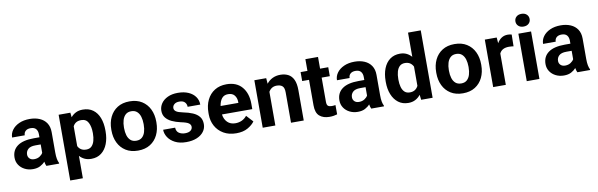

<svg xmlns="http://www.w3.org/2000/svg" viewBox="-57 -1325 6557 2104"><g transform="rotate(-10 3221.5 -273.5)"><path d="M360.4 0Q351.1 -19 345.7 -49.3Q324.7 -24.9 292 -7.6Q259.3 9.8 211.4 9.8Q161.1 9.8 120.4 -10.7Q79.6 -31.2 55.9 -66.9Q32.2 -102.5 32.2 -148.4Q32.2 -231.4 93.8 -276.6Q155.3 -321.8 276.9 -321.8H339.8V-354.5Q339.8 -392.1 321 -414.6Q302.2 -437 261.2 -437Q225.6 -437 205.3 -419.2Q185.1 -401.4 185.1 -371.1H44.4Q44.4 -416.5 72 -454.3Q99.6 -492.2 150.1 -515.1Q200.7 -538.1 269 -538.1Q330.1 -538.1 378.2 -517.6Q426.3 -497.1 453.9 -456.1Q481.4 -415 481.4 -353.5V-127.4Q481.4 -84 486.8 -56.2Q492.2 -28.3 502.4 -8.3V0ZM242.2 -95.2Q278.3 -95.2 303.7 -111.8Q329.1 -128.4 339.8 -148.9V-242.2H280.8Q224.6 -242.2 199 -218.3Q173.3 -194.3 173.3 -158.2Q173.3 -130.9 191.9 -113Q210.4 -95.2 242.2 -95.2Z M1064.9 -270V-259.8Q1064.9 -182.6 1041.3 -121.6Q1017.6 -60.5 971.9 -25.4Q926.3 9.8 859.9 9.8Q817.9 9.8 785.9 -5.1Q753.9 -20 730.5 -46.4V203.1H589.8V-528.3H720.2L725.6 -476.6Q749.5 -505.9 782.5 -522Q815.4 -538.1 858.9 -538.1Q926.3 -538.1 972.2 -504.6Q1018.1 -471.2 1041.5 -410.9Q1064.9 -350.6 1064.9 -270ZM924.3 -259.8V-270Q924.3 -336.9 901.1 -382.3Q877.9 -427.7 822.8 -427.7Q787.6 -427.7 765.1 -413.8Q742.7 -399.9 730.5 -374.5V-154.8Q742.7 -129.4 765.4 -114.7Q788.1 -100.1 823.7 -100.1Q860.4 -100.1 882.3 -121.8Q904.3 -143.6 914.3 -179.9Q924.3 -216.3 924.3 -259.8Z M1129.9 -258.8V-269Q1129.9 -346.2 1159.2 -407Q1188.5 -467.8 1244.1 -502.9Q1299.8 -538.1 1379.4 -538.1Q1460 -538.1 1515.9 -502.9Q1571.8 -467.8 1601.1 -407Q1630.4 -346.2 1630.4 -269V-258.8Q1630.4 -182.1 1601.1 -121.3Q1571.8 -60.5 1516.1 -25.4Q1460.4 9.8 1380.4 9.8Q1300.3 9.8 1244.4 -25.4Q1188.5 -60.5 1159.2 -121.3Q1129.9 -182.1 1129.9 -258.8ZM1270.5 -269V-258.8Q1270.5 -214.8 1281.2 -179Q1292 -143.1 1316.2 -121.6Q1340.3 -100.1 1380.4 -100.1Q1419.9 -100.1 1443.8 -121.6Q1467.8 -143.1 1478.5 -179Q1489.3 -214.8 1489.3 -258.8V-269Q1489.3 -312 1478.5 -348.1Q1467.8 -384.3 1443.6 -406.2Q1419.4 -428.2 1379.4 -428.2Q1339.8 -428.2 1315.9 -406.2Q1292 -384.3 1281.2 -348.1Q1270.5 -312 1270.5 -269Z M2002.4 -146Q2002.4 -168.9 1981.2 -185.3Q1960 -201.7 1893.1 -215.3Q1839.4 -227.1 1796.9 -247.1Q1754.4 -267.1 1730 -298.3Q1705.6 -329.6 1705.6 -375Q1705.6 -418.9 1730.7 -456.1Q1755.9 -493.2 1803.2 -515.6Q1850.6 -538.1 1916.5 -538.1Q1984.9 -538.1 2034.4 -516.1Q2084 -494.1 2110.8 -455.8Q2137.7 -417.5 2137.7 -368.7H1997.1Q1997.1 -399.4 1977.5 -420.2Q1958 -440.9 1916 -440.9Q1880.4 -440.9 1860.4 -423.6Q1840.3 -406.2 1840.3 -381.8Q1840.3 -357.9 1862.3 -342.8Q1884.3 -327.6 1939.5 -316.4Q1996.6 -305.2 2041.7 -286.1Q2086.9 -267.1 2113 -235.1Q2139.2 -203.1 2139.2 -151.4Q2139.2 -105 2111.8 -68.4Q2084.5 -31.7 2034.7 -11Q1984.9 9.8 1917 9.8Q1842.8 9.8 1792 -16.6Q1741.2 -43 1715.1 -83.7Q1689 -124.5 1689 -167.5H1822.3Q1824.2 -124.5 1852.8 -106.2Q1881.3 -87.9 1919.9 -87.9Q1960.4 -87.9 1981.4 -104.2Q2002.4 -120.6 2002.4 -146Z M2473.6 9.8Q2391.6 9.8 2332.5 -24.7Q2273.4 -59.1 2241.9 -117.2Q2210.4 -175.3 2210.4 -246.1V-265.6Q2210.4 -345.7 2240.5 -407.2Q2270.5 -468.8 2325.9 -503.4Q2381.3 -538.1 2458 -538.1Q2570.3 -538.1 2630.4 -467Q2690.4 -396 2690.4 -279.3V-220.7H2353Q2359.9 -167 2393.6 -133.5Q2427.2 -100.1 2482.4 -100.1Q2520.5 -100.1 2553.5 -115Q2586.4 -129.9 2610.4 -160.2L2678.7 -85.9Q2653.8 -49.8 2602.3 -20Q2550.8 9.8 2473.6 9.8ZM2456.5 -428.2Q2410.6 -428.2 2386.2 -397Q2361.8 -365.7 2354.5 -314.5H2552.2V-325.2Q2551.8 -368.7 2528.6 -398.4Q2505.4 -428.2 2456.5 -428.2Z M2998 -427.7Q2966.3 -427.7 2943.8 -413.3Q2921.4 -398.9 2908.2 -374.5V0H2767.6V-528.3H2899.4L2904.3 -465.3Q2931.6 -500.5 2970.5 -519.3Q3009.3 -538.1 3057.1 -538.1Q3106.9 -538.1 3144.5 -518.8Q3182.1 -499.5 3203.1 -455.3Q3224.1 -411.1 3224.1 -336.9V0H3082.5V-337.4Q3082.5 -389.6 3060.5 -408.7Q3038.6 -427.7 2998 -427.7Z M3589.8 -528.3V-428.7H3499V-159.2Q3499 -125 3512.7 -113.8Q3526.4 -102.5 3554.2 -102.5Q3567.4 -102.5 3577.6 -103.8Q3587.9 -105 3595.7 -106.4L3596.2 -2.9Q3578.1 2.9 3557.1 6.3Q3536.1 9.8 3510.7 9.8Q3440.9 9.8 3399.7 -25.6Q3358.4 -61 3358.4 -145V-428.7H3282.2V-528.3H3358.4V-658.7H3499V-528.3Z M3975.1 0Q3965.8 -19 3960.4 -49.3Q3939.5 -24.9 3906.7 -7.6Q3874 9.8 3826.2 9.8Q3775.9 9.8 3735.1 -10.7Q3694.3 -31.2 3670.7 -66.9Q3647 -102.5 3647 -148.4Q3647 -231.4 3708.5 -276.6Q3770 -321.8 3891.6 -321.8H3954.6V-354.5Q3954.6 -392.1 3935.8 -414.6Q3917 -437 3876 -437Q3840.3 -437 3820.1 -419.2Q3799.8 -401.4 3799.8 -371.1H3659.2Q3659.2 -416.5 3686.8 -454.3Q3714.4 -492.2 3764.9 -515.1Q3815.4 -538.1 3883.8 -538.1Q3944.8 -538.1 3992.9 -517.6Q4041 -497.1 4068.6 -456.1Q4096.2 -415 4096.2 -353.5V-127.4Q4096.2 -84 4101.6 -56.2Q4106.9 -28.3 4117.2 -8.3V0ZM3856.9 -95.2Q3893.1 -95.2 3918.5 -111.8Q3943.8 -128.4 3954.6 -148.9V-242.2H3895.5Q3839.4 -242.2 3813.7 -218.3Q3788.1 -194.3 3788.1 -158.2Q3788.1 -130.9 3806.6 -113Q3825.2 -95.2 3856.9 -95.2Z M4182.6 -257.8V-268.1Q4182.6 -348.6 4206.8 -409.4Q4231 -470.2 4277.1 -504.2Q4323.2 -538.1 4389.2 -538.1Q4429.7 -538.1 4461.2 -522.9Q4492.7 -507.8 4516.6 -480.5V-750H4658.2V0H4530.8L4523.9 -56.6Q4499.5 -25.4 4465.8 -7.8Q4432.1 9.8 4388.2 9.8Q4322.8 9.8 4276.9 -25.1Q4231 -60.1 4206.8 -120.6Q4182.6 -181.2 4182.6 -257.8ZM4323.2 -268.1V-257.8Q4323.2 -214.4 4333 -178.7Q4342.8 -143.1 4364.7 -122.1Q4386.7 -101.1 4423.8 -101.1Q4458 -101.1 4481 -116.2Q4503.9 -131.3 4516.6 -157.7V-371.6Q4503.9 -397.9 4481.2 -412.8Q4458.5 -427.7 4424.8 -427.7Q4387.7 -427.7 4365.5 -406.5Q4343.3 -385.3 4333.3 -349.1Q4323.2 -313 4323.2 -268.1Z M4745.1 -258.8V-269Q4745.1 -346.2 4774.4 -407Q4803.7 -467.8 4859.4 -502.9Q4915 -538.1 4994.6 -538.1Q5075.2 -538.1 5131.1 -502.9Q5187 -467.8 5216.3 -407Q5245.6 -346.2 5245.6 -269V-258.8Q5245.6 -182.1 5216.3 -121.3Q5187 -60.5 5131.3 -25.4Q5075.7 9.8 4995.6 9.8Q4915.5 9.8 4859.6 -25.4Q4803.7 -60.5 4774.4 -121.3Q4745.1 -182.1 4745.1 -258.8ZM4885.7 -269V-258.8Q4885.7 -214.8 4896.5 -179Q4907.2 -143.1 4931.4 -121.6Q4955.6 -100.1 4995.6 -100.1Q5035.2 -100.1 5059.1 -121.6Q5083 -143.1 5093.8 -179Q5104.5 -214.8 5104.5 -258.8V-269Q5104.5 -312 5093.8 -348.1Q5083 -384.3 5058.8 -406.2Q5034.7 -428.2 4994.6 -428.2Q4955.1 -428.2 4931.2 -406.2Q4907.2 -384.3 4896.5 -348.1Q4885.7 -312 4885.7 -269Z M5631.8 -531.7 5629.4 -401.4Q5619.1 -402.8 5604.7 -404.1Q5590.3 -405.3 5578.6 -405.3Q5498 -405.3 5472.7 -348.1V0H5332V-528.3H5464.4L5469.2 -463.9Q5488.8 -498.5 5518.6 -518.3Q5548.3 -538.1 5587.9 -538.1Q5599.1 -538.1 5611.6 -536.4Q5624 -534.7 5631.8 -531.7Z M5696.8 -666Q5696.8 -696.8 5718.3 -716.8Q5739.7 -736.8 5775.9 -736.8Q5812 -736.8 5833.5 -716.8Q5855 -696.8 5855 -666Q5855 -635.3 5833.5 -615.2Q5812 -595.2 5775.9 -595.2Q5739.7 -595.2 5718.3 -615.2Q5696.8 -635.3 5696.8 -666ZM5846.7 -528.3V0H5705.6V-528.3Z M6268.6 0Q6259.3 -19 6253.9 -49.3Q6232.9 -24.9 6200.2 -7.6Q6167.5 9.8 6119.6 9.8Q6069.3 9.8 6028.6 -10.7Q5987.8 -31.2 5964.1 -66.9Q5940.4 -102.5 5940.4 -148.4Q5940.4 -231.4 6002 -276.6Q6063.5 -321.8 6185.1 -321.8H6248V-354.5Q6248 -392.1 6229.2 -414.6Q6210.4 -437 6169.4 -437Q6133.8 -437 6113.5 -419.2Q6093.3 -401.4 6093.3 -371.1H5952.6Q5952.6 -416.5 5980.2 -454.3Q6007.8 -492.2 6058.3 -515.1Q6108.9 -538.1 6177.2 -538.1Q6238.3 -538.1 6286.4 -517.6Q6334.5 -497.1 6362.1 -456.1Q6389.6 -415 6389.6 -353.5V-127.4Q6389.6 -84 6395 -56.2Q6400.4 -28.3 6410.6 -8.3V0ZM6150.4 -95.2Q6186.5 -95.2 6211.9 -111.8Q6237.3 -128.4 6248 -148.9V-242.2H6189Q6132.8 -242.2 6107.2 -218.3Q6081.5 -194.3 6081.5 -158.2Q6081.5 -130.9 6100.1 -113Q6118.7 -95.2 6150.4 -95.2Z"/></g></svg>

Font: Vazirmatn FD
Style: Bold
Weight: 700
Designer: Saber Rastikerdar
Foundry: Saber Rastikerdar
Version: Version 33.001